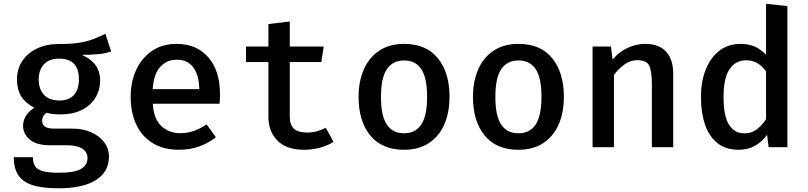

<svg xmlns="http://www.w3.org/2000/svg" viewBox="-20 -792 4348 1033"><path d="M547.2 -610.3 577.9 -514.9Q545.6 -504.1 506.9 -500.5Q468.2 -496.9 420.5 -496.9Q469.2 -475.4 493.8 -441.8Q518.5 -408.2 518.5 -359.5Q518.5 -306.7 492.8 -265.1Q467.2 -223.6 419.2 -200Q371.3 -176.4 305.1 -176.4Q281.5 -176.4 264.4 -178.5Q247.2 -180.5 230.8 -185.1Q206.7 -169.2 206.7 -140.5Q206.7 -124.1 220.3 -112.1Q233.8 -100 274.4 -100H368.7Q426.7 -100 471 -80.3Q515.4 -60.5 540.8 -26.4Q566.2 7.7 566.2 50.8Q566.2 131.8 496.4 176.4Q426.7 221 295.4 221Q202.1 221 149.5 202.1Q96.9 183.1 75.4 145.6Q53.8 108.2 53.8 53.8H156.9Q156.9 82.6 167.9 101Q179 119.5 209.2 128.5Q239.5 137.4 296.4 137.4Q381 137.4 415.9 116.7Q450.8 95.9 450.8 58.5Q450.8 25.1 422.1 7.4Q393.3 -10.3 345.1 -10.3H252.3Q175.4 -10.3 139.7 -41.5Q104.1 -72.8 104.1 -114.4Q104.1 -172.8 164.6 -212.3Q115.9 -237.9 93.6 -274.6Q71.3 -311.3 71.3 -363.6Q71.3 -421 100 -464.1Q128.7 -507.2 179.7 -531.3Q230.8 -555.4 297.4 -555.4Q362.6 -554.9 406.2 -562.1Q449.7 -569.2 482.3 -581.8Q514.9 -594.4 547.2 -610.3ZM298.5 -476.4Q243.6 -476.4 215.9 -445.4Q188.2 -414.4 188.2 -364.6Q188.2 -313.3 216.4 -282.3Q244.6 -251.3 300 -251.3Q350.8 -251.3 377.7 -281Q404.6 -310.8 404.6 -365.6Q404.6 -476.4 298.5 -476.4Z M802.1 -233.8Q807.2 -150.3 849 -112.8Q890.8 -75.4 949.7 -75.4Q989.2 -75.4 1023.3 -87.7Q1057.4 -100 1091.8 -122.6L1141.5 -53.8Q1103.6 -23.1 1052.8 -4.6Q1002.1 13.8 944.1 13.8Q859.5 13.8 801.3 -22.1Q743.1 -57.9 713.1 -122.1Q683.1 -186.2 683.1 -270.3Q683.1 -351.8 712.8 -416.2Q742.6 -480.5 797.9 -518.2Q853.3 -555.9 930.3 -555.9Q1037.9 -555.9 1100.8 -483.6Q1163.6 -411.3 1163.6 -285.1Q1163.6 -271.3 1162.8 -257.7Q1162.1 -244.1 1161 -233.8ZM931.3 -470.8Q877.4 -470.8 842.1 -432.3Q806.7 -393.8 801.5 -312.3H1052.3Q1050.8 -388.7 1019.7 -429.7Q988.7 -470.8 931.3 -470.8Z M1774.4 -28.7Q1744.6 -9.7 1703.1 2.1Q1661.5 13.8 1616.4 13.8Q1522.1 13.8 1473.1 -35.1Q1424.1 -84.1 1424.1 -164.1V-457.9H1303.6V-541.5H1424.1V-662.6L1539 -676.4V-541.5H1721.5L1708.7 -457.9H1539V-165.1Q1539 -121.5 1560.8 -100.3Q1582.6 -79 1632.3 -79Q1662.1 -79 1686.9 -86.2Q1711.8 -93.3 1732.8 -104.6Z M2154.4 -555.9Q2273.3 -555.9 2335.9 -478.5Q2398.5 -401 2398.5 -271.8Q2398.5 -185.6 2370 -121.5Q2341.5 -57.4 2286.9 -21.8Q2232.3 13.8 2153.8 13.8Q2035.4 13.8 1972.3 -62.8Q1909.2 -139.5 1909.2 -270.8Q1909.2 -354.9 1937.7 -419.2Q1966.2 -483.6 2021 -519.7Q2075.9 -555.9 2154.4 -555.9ZM2154.4 -466.7Q2092.3 -466.7 2061 -419.2Q2029.7 -371.8 2029.7 -270.8Q2029.7 -169.7 2060.8 -122.3Q2091.8 -74.9 2153.8 -74.9Q2215.9 -74.9 2246.9 -122.6Q2277.9 -170.3 2277.9 -271.8Q2277.9 -371.8 2247.2 -419.2Q2216.4 -466.7 2154.4 -466.7Z M2769.7 -555.9Q2888.7 -555.9 2951.3 -478.5Q3013.8 -401 3013.8 -271.8Q3013.8 -185.6 2985.4 -121.5Q2956.9 -57.4 2902.3 -21.8Q2847.7 13.8 2769.2 13.8Q2650.8 13.8 2587.7 -62.8Q2524.6 -139.5 2524.6 -270.8Q2524.6 -354.9 2553.1 -419.2Q2581.5 -483.6 2636.4 -519.7Q2691.3 -555.9 2769.7 -555.9ZM2769.7 -466.7Q2707.7 -466.7 2676.4 -419.2Q2645.1 -371.8 2645.1 -270.8Q2645.1 -169.7 2676.2 -122.3Q2707.2 -74.9 2769.2 -74.9Q2831.3 -74.9 2862.3 -122.6Q2893.3 -170.3 2893.3 -271.8Q2893.3 -371.8 2862.6 -419.2Q2831.8 -466.7 2769.7 -466.7Z M3168.2 0V-541.5H3267.2L3275.9 -471.3Q3309.7 -512.3 3355.9 -534.1Q3402.1 -555.9 3450.8 -555.9Q3526.7 -555.9 3564.4 -513.3Q3602.1 -470.8 3602.1 -394.9V0H3487.2V-337.9Q3487.2 -408.2 3473.1 -438.2Q3459 -468.2 3409.7 -468.2Q3370.3 -468.2 3337.7 -443.8Q3305.1 -419.5 3283.1 -388.7V0Z M4101.5 -771.8 4216.4 -759V0H4115.4L4107.2 -66.7Q4079.5 -28.2 4041 -7.2Q4002.6 13.8 3954.9 13.8Q3885.1 13.8 3840.3 -21.8Q3795.4 -57.4 3773.3 -121.5Q3751.3 -185.6 3751.3 -270.8Q3751.3 -353.3 3776.9 -417.7Q3802.6 -482.1 3850.3 -519Q3897.9 -555.9 3965.1 -555.9Q4048.7 -555.9 4101.5 -496.9ZM3995.4 -467.7Q3937.4 -467.7 3905.1 -419.7Q3872.8 -371.8 3872.8 -270.8Q3872.8 -167.2 3902.3 -120.8Q3931.8 -74.4 3985.1 -74.4Q4024.1 -74.4 4052.8 -96.9Q4081.5 -119.5 4101.5 -151.3V-407.7Q4081.5 -436.4 4054.9 -452.1Q4028.2 -467.7 3995.4 -467.7Z"/></svg>

Font: Fira Code Medium
Style: Regular
Weight: 500
Designer: Carrois Corporate, Edenspiekermann AG, Nikita Prokopov
Foundry: Carrois Corporate, Edenspiekermann AG, Nikita Prokopov
Version: Version 6.002